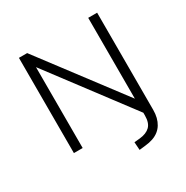

<svg xmlns="http://www.w3.org/2000/svg" viewBox="-198 -871 1194 1231"><g transform="rotate(-30 398.5 -256.0)"><path d="M484 193 480 134 522 130Q571 125 597.5 99.5Q624 74 624 19V-42L631 8L170 -604H174V0H109V-705H170L627 -100H622V-705H688V14Q688 45 681.5 70.5Q675 96 662.5 116.5Q650 137 631 152Q612 167 586 176Q560 185 528 188Z"/></g></svg>

Font: Nunito Sans 8pt Light
Style: Regular
Weight: 300
Version: Version 3.101;gftools[0.9.27]